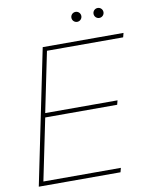

<svg xmlns="http://www.w3.org/2000/svg" viewBox="-95 -955 810 1025"><g transform="rotate(-10 309.5 -442.5)"><path d="M619 -730H181L31 0H474L480 -23H60L129 -358H519L525 -381H133L200 -707H613ZM359 -858C359 -843 371 -831 386 -831C401 -831 413 -843 413 -858C413 -873 401 -885 386 -885C371 -885 359 -873 359 -858ZM479 -858C479 -843 491 -831 506 -831C521 -831 533 -843 533 -858C533 -873 521 -885 506 -885C491 -885 479 -873 479 -858Z"/></g></svg>

Font: Nacelle Thin
Style: Italic
Weight: 100
Italic angle: -12°
Designer: Sora Sagano
Foundry: Sora Sagano
Version: Version 1.000;FEAKit 1.0